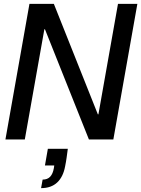

<svg xmlns="http://www.w3.org/2000/svg" viewBox="-20 -720 729 991"><path d="M8 0 132 -700H258L485 -130H488L589 -700H689L565 0H439L212 -569H209L108 0ZM192 251 200 207Q225 207 239 192Q253 177 258 148L260 134H212L227 48H330Q327 70 324 92.5Q321 115 316 139Q306 193 275 222Q244 251 192 251Z"/></svg>

Font: DM Sans 36pt Medium
Style: Italic
Weight: 500
Italic angle: -10°
Designer: Colophon Foundry, Jonny Pinhorn
Foundry: Colophon Foundry
Version: Version 4.004;gftools[0.9.30]